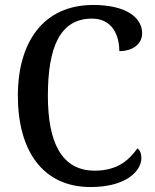

<svg xmlns="http://www.w3.org/2000/svg" viewBox="-20 -744 626 774"><path d="M345 10C492 10 550 -57 550 -107C550 -125 544 -139 534 -146C501 -100 455 -56 362 -56C228 -56 173 -170 173 -358C173 -554 222 -669 351 -669C433 -669 461 -601 461 -538C516 -538 553 -567 553 -610C553 -674 487 -724 356 -724C156 -724 52 -576 52 -358C52 -137 152 10 345 10Z"/></svg>

Font: Noto Serif Myanmar SemiCondensed Medium
Style: Regular
Weight: 500
Width: 4
Designer: Ben Mitchell and the Monotype Design Team
Foundry: Monotype Imaging Inc.
Version: Version 2.106